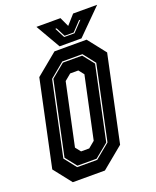

<svg xmlns="http://www.w3.org/2000/svg" viewBox="-158 -949 847 1040"><g transform="rotate(-20 265.0 -429.0)"><path d="M78.5 0 -2.5 -103 102.5 -597 227.5 -700H412.5L493.5 -597L388.5 -103L263.5 0ZM128.5 -68.5H244L328.5 -138L419 -564.5L364.5 -634H248.5L164.5 -564.5L74 -138ZM132.5 -75.5 81.5 -140 171 -562.5 249.5 -627H360.5L411.5 -562.5L322 -140L243 -75.5ZM177.5 -141.5H224.5L261.5 -172L337.5 -528L313.5 -558.5H266.5L229.5 -528L153.5 -172ZM263 -716 181 -858H319.5L344.5 -804L392.5 -858H531L389 -716ZM303.5 -755H363L418 -813H410L360.5 -760.5H308L281 -813H273.5Z"/></g></svg>

Font: Tourney Condensed ExtraBold
Style: Italic
Weight: 800
Width: 3
Italic angle: -12°
Designer: Tyler Finck
Foundry: Etcetera Type Co
Version: Version 1.010; ttfautohint (v1.8.3)